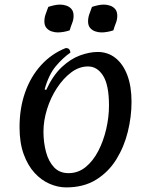

<svg xmlns="http://www.w3.org/2000/svg" viewBox="-20 -800 657 835"><path d="M268 15Q232 15 196 -0.5Q160 -16 130.5 -48Q101 -80 83 -129.5Q65 -179 65 -247Q65 -330 89.5 -399Q114 -468 159.5 -517.5Q205 -567 266 -591Q277 -591 281.5 -585Q286 -579 286 -571Q255 -550 223.5 -513Q192 -476 174 -411L181 -409Q210 -472 248.5 -508Q287 -544 328 -559Q369 -574 405 -574Q449 -574 482 -548Q515 -522 533.5 -473.5Q552 -425 552 -357Q552 -293 536 -227.5Q520 -162 486 -107Q452 -52 398 -18.5Q344 15 268 15ZM278 -47Q320 -47 352.5 -73.5Q385 -100 407.5 -143.5Q430 -187 442 -239Q454 -291 454 -341Q454 -430 428.5 -470.5Q403 -511 363 -511Q324 -511 289.5 -485Q255 -459 227.5 -417Q200 -375 184.5 -325Q169 -275 169 -228Q169 -181 180 -139.5Q191 -98 215 -72.5Q239 -47 278 -47ZM283 -668Q271 -664 257.5 -661.5Q244 -659 231 -659Q218 -659 204.5 -663.5Q191 -668 182 -678.5Q173 -689 173 -707Q173 -723 178.5 -738.5Q184 -754 190 -770Q202 -774 215.5 -777Q229 -780 242 -780Q255 -780 268.5 -775.5Q282 -771 291 -760.5Q300 -750 300 -731Q300 -715 294 -700Q288 -685 283 -668ZM473 -668Q461 -664 447.5 -661.5Q434 -659 421 -659Q408 -659 394.5 -663.5Q381 -668 372 -678.5Q363 -689 363 -707Q363 -723 368.5 -738.5Q374 -754 380 -770Q392 -774 405.5 -777Q419 -780 432 -780Q445 -780 458.5 -775.5Q472 -771 481 -760.5Q490 -750 490 -731Q490 -715 484 -700Q478 -685 473 -668Z"/></svg>

Font: Merienda
Style: Regular
Weight: 400
Designer: Eduardo Rodriguez Tunni
Foundry: Eduardo Rodriguez Tunni
Version: Version 2.001